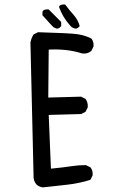

<svg xmlns="http://www.w3.org/2000/svg" viewBox="-20 -813 540 841"><path d="M168 7.8Q152.3 5.9 140.6 -3.9Q125 -21.5 127 -44.9L113.3 -627Q117.2 -646.5 127 -662.1L146.5 -671.9Q287.1 -668 319.8 -663.1Q352.5 -658.2 379.9 -644.5Q391.6 -630.9 389.6 -609.4L379.9 -589.8Q362.3 -575.2 338.9 -579.1Q305.7 -589.8 269 -593.8Q232.4 -597.7 193.4 -595.7L191.4 -385.7L335 -389.6L354.5 -379.9Q366.2 -364.3 364.3 -342.8L354.5 -323.2L335 -313.5L193.4 -309.6L203.1 -74.2Q261.7 -80.1 292.5 -85Q323.2 -89.8 356.4 -89.8L376 -80.1Q387.7 -66.4 385.7 -44.9L376 -25.4Q327.1 -9.8 273.9 -3.9Q220.7 2 168 7.8ZM228.5 -687.5 214.8 -693.4 205.1 -703.1 166 -746.1V-761.7L169.9 -767.6Q179.7 -773.4 193.4 -771.5L248 -716.8V-699.2Q240.2 -687.5 228.5 -687.5ZM309.6 -687.5 294.9 -693.4 287.1 -701.2Q253.9 -738.3 238.3 -783.2L242.2 -789.1Q252 -794.9 265.6 -793Q283.2 -769.5 302.2 -748Q321.3 -726.6 329.1 -699.2Q321.3 -687.5 309.6 -687.5Z"/></svg>

Font: JasonHandwriting2
Style: Regular
Weight: 400
Version: Version 1.05.10